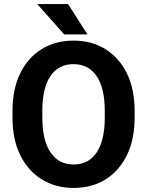

<svg xmlns="http://www.w3.org/2000/svg" viewBox="-20 -922 729 952"><path d="M647.5 -372.1V-338.4Q647.5 -230.5 609.1 -152.3Q570.8 -74.2 502.9 -32.2Q435.1 9.8 345.2 9.8Q256.3 9.8 187.7 -32.2Q119.1 -74.2 80.6 -152.3Q42 -230.5 42 -338.4V-372.1Q42 -480.5 80.3 -558.6Q118.7 -636.7 187 -678.7Q255.4 -720.7 344.2 -720.7Q434.1 -720.7 502.2 -678.7Q570.3 -636.7 608.9 -558.6Q647.5 -480.5 647.5 -372.1ZM499.5 -338.4V-373Q499.5 -485.4 459 -544.7Q418.5 -604 344.2 -604Q270 -604 230 -544.7Q189.9 -485.4 189.9 -373V-338.4Q189.9 -226.6 230.5 -166.5Q271 -106.4 345.2 -106.4Q419.4 -106.4 459.5 -166.5Q499.5 -226.6 499.5 -338.4ZM317.4 -901.9 413.6 -751.5H298.3L164.6 -901.9Z"/></svg>

Font: Vazirmatn UI
Style: Bold
Weight: 700
Designer: Saber Rastikerdar
Foundry: Saber Rastikerdar
Version: Version 33.003